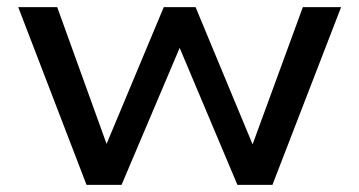

<svg xmlns="http://www.w3.org/2000/svg" viewBox="-20 -517 1005 537"><path d="M222 0 31 -497H140L279 -112H277L438 -497H527L687 -112H686L827 -497H934L742 0H644L480 -389H485L320 0Z"/></svg>

Font: Nunito Sans 7pt SemiExpanded Medium
Style: Regular
Weight: 500
Width: 6
Designer: Vernon Adams
Foundry: Vernon Adams
Version: Version 3.101;gftools[0.9.27]